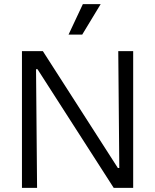

<svg xmlns="http://www.w3.org/2000/svg" viewBox="-20 -907 749 927"><path d="M86 0V-660H187L549 -96H556L551 -660H623V0H529L161 -573H154L159 0ZM377 -740H311L380 -887H466Z"/></svg>

Font: Bricolage Grotesque 24pt Light
Style: Regular
Weight: 300
Designer: Mathieu Triay
Foundry: Atelier Triay
Version: Version 1.001;gftools[0.9.33.dev8+g029e19f]